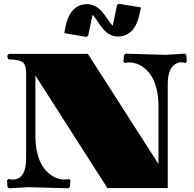

<svg xmlns="http://www.w3.org/2000/svg" viewBox="-20 -1009 1040 1030"><path d="M325.2 -831.1 330.1 -859.9Q355 -986.8 448.2 -986.8Q470.7 -986.8 491.5 -975.3Q512.2 -963.9 526.4 -947.3Q540.5 -930.7 552 -913.8Q563.5 -897 572 -885Q580.6 -873 585 -872.1L607.9 -981.9L617.2 -988.8L735.8 -969.2L730 -939.9Q705.1 -813 611.8 -813Q589.4 -813 568.6 -824.5Q547.9 -835.9 533.9 -852.8Q520 -869.6 508.8 -886.2Q497.6 -902.8 489 -915Q480.5 -927.2 476.1 -928.2L453.1 -817.9L443.8 -811ZM169.9 -279.8Q169.9 -228 180.4 -186.5Q190.9 -145 207.3 -119.4Q223.6 -93.8 244.9 -76.7Q266.1 -59.6 285.9 -52.7Q305.7 -45.9 324.2 -45.9Q338.4 -45.9 350.1 -48.8L357.9 -42L355 -6.8L347.2 1L129.9 -4.9L27.8 1L20 -6.8L18.1 -42L25.9 -48.8Q40.5 -45.9 47.9 -45.9Q120.1 -45.9 120.1 -160.2V-622.1Q120.1 -661.6 100.6 -675.8Q81.1 -689.9 27.8 -689.9L20 -698.2V-711.9L27.8 -720.2H451.2L829.1 -130.9H830.1V-439.9Q830.1 -491.7 819.6 -533.2Q809.1 -574.7 792.7 -600.3Q776.4 -626 755.1 -643.1Q733.9 -660.2 714.1 -667Q694.3 -673.8 675.8 -673.8H667L649.9 -670.9L642.1 -678.2L645 -712.9L652.8 -721.2L870.1 -714.8L972.2 -721.2L980 -712.9L981.9 -678.2L974.1 -670.9Q963.9 -674.8 950.2 -674.8Q939 -674.8 927.7 -669.4Q916.5 -664.1 905.3 -651.9Q894 -639.6 887 -616Q879.9 -592.3 879.9 -560.1V0H830.1H556.2L169.9 -604Z"/></svg>

Font: Yokawerad
Style: Regular
Weight: 500
Designer: gluk
Foundry: gluk
Version: Version 0.79